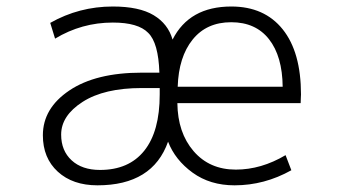

<svg xmlns="http://www.w3.org/2000/svg" viewBox="-20 -553 1040 584"><path d="M166 -143.6Q166 -94.7 197.8 -65.4Q229.5 -36.1 284.2 -36.1Q372.1 -36.1 418.9 -94.7Q465.8 -153.3 465.8 -265.6V-285.2H411.1Q296.9 -285.2 231.4 -243.2Q166 -201.2 166 -143.6ZM519.5 -239.3Q520.5 -149.4 568.8 -93.3Q617.2 -37.1 697.3 -37.1Q774.4 -37.1 848.6 -81.1L866.2 -35.2Q784.2 10.7 693.4 10.7Q619.1 10.7 565.9 -27.8Q512.7 -66.4 491.2 -122.1Q444.3 10.7 276.4 10.7Q201.2 10.7 155.8 -30.8Q110.4 -72.3 110.4 -141.6Q110.4 -223.6 190.9 -277.8Q271.5 -332 411.1 -332H464.8Q461.9 -422.9 430.7 -453.1Q400.4 -484.4 323.2 -484.4Q228.5 -484.4 147.5 -435.5L132.8 -483.4Q220.7 -533.2 323.2 -533.2Q403.3 -533.2 447.3 -506.8Q491.2 -480.5 504.9 -432.6Q555.7 -533.2 683.6 -533.2Q784.2 -533.2 839.8 -463.9Q895.5 -394.5 895.5 -265.6Q895.5 -262.7 895 -254.9Q894.5 -247.1 894.5 -239.3ZM520.5 -289.1H839.8Q838.9 -381.8 798.3 -433.6Q757.8 -485.4 683.1 -485.4Q608.4 -485.4 565.9 -432.6Q523.4 -379.9 520.5 -289.1Z"/></svg>

Font: GenEi Gothic M Light
Style: Regular
Weight: 300
Designer: o_tamon (Modified); [Source Han Sans]
Ryoko NISHIZUKA  (kana & ideographs); Paul D. Hunt (Latin, Greek & Cyrillic); Wenl
Version: Version 1.1a;Original Version 1.004